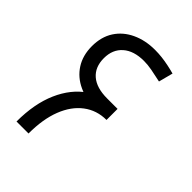

<svg xmlns="http://www.w3.org/2000/svg" viewBox="-197 -773 872 872"><g transform="rotate(45 239.0 -337.5)"><path d="M283 -294Q219 -294 170 -316.5Q121 -339 93.5 -382Q66 -425 66 -484Q66 -544 93.5 -586.5Q121 -629 170 -652Q219 -675 281 -675Q304 -675 325.5 -672.5Q347 -670 369 -665.5Q391 -661 413 -655L395 -586Q359 -594 332 -599Q305 -604 281 -604Q216 -604 179.5 -572Q143 -540 143 -484Q143 -427 179 -396Q215 -365 283 -365ZM66 0Q66 -114 102 -196Q138 -278 202 -321.5Q266 -365 350 -365V-294Q288 -294 241 -258.5Q194 -223 168.5 -157.5Q143 -92 143 0ZM283 -294V-365H350V-294Z"/></g></svg>

Font: Cairo
Style: Regular
Weight: 400
Designer: Mohamed Gaber, Accademia di Belle Arti di Urbino
Foundry: Kief Type Foundry, Accademia di Belle Arti di Urbino
Version: Version 3.120